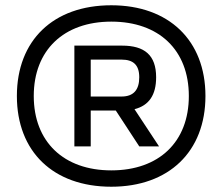

<svg xmlns="http://www.w3.org/2000/svg" viewBox="-20 -699 843 728"><path d="M402 9C182 9 44 -124 44 -335C44 -546 182 -679 402 -679C620 -679 759 -546 759 -335C759 -124 620 9 402 9ZM108 -335C108 -161 222 -53 402 -53C583 -53 696 -161 696 -335C696 -509 583 -617 402 -617C222 -617 108 -509 108 -335ZM262 -144H324V-280H419L508 -144H583L490 -285C545 -299 572 -339 572 -406C572 -490 528 -526 443 -526H262ZM324 -333V-473H441C485 -473 508 -453 508 -406C508 -358 486 -333 441 -333Z"/></svg>

Font: LT Wave Alt Medium
Style: Regular
Weight: 500
Designer: Daniel Lyons
Version: Version 2.5 (Glyphs App)